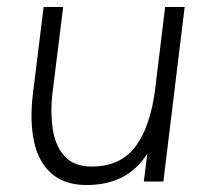

<svg xmlns="http://www.w3.org/2000/svg" viewBox="-20 -520 594 550"><path d="M130 -251Q124 -199 131 -151Q138 -103 164.5 -73Q191 -43 243 -43Q326 -43 369 -101.5Q412 -160 425 -269L453 -500H509L448 0H392L402 -80Q373 -34 329.5 -12Q286 10 228 10Q165 10 127.5 -23Q90 -56 77.5 -114.5Q65 -173 74 -249L105 -500H161Z"/></svg>

Font: Haskoy Light
Style: Italic
Weight: 300
Designer: Ertekin Erdin
Foundry: Ertekin Erdin
Version: Version 2.000; ttfautohint (v1.8.4.7-5d5b)